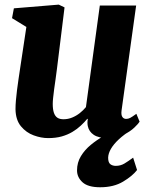

<svg xmlns="http://www.w3.org/2000/svg" viewBox="-20 -587 653 830"><path d="M188 10Q158 10 125.8 -1.8Q93.5 -13.5 70.8 -40.8Q48 -68 47 -114.5Q47 -132 48.8 -153Q50.5 -174 53.5 -197.2Q56.5 -220.5 60 -244.5Q63.5 -268.5 67 -291.5L94 -470.5L32 -508.5L40 -551L234 -567L259 -555L226 -288Q223.5 -266.5 220.2 -244.5Q217 -222.5 214.2 -202.2Q211.5 -182 209.8 -165.5Q208 -149 208 -138Q208 -114 213 -99.5Q218 -85 228 -78.2Q238 -71.5 254.5 -71.5Q274 -71.5 291.8 -78.8Q309.5 -86 324.8 -98Q340 -110 351.5 -124L411.5 -563H568.5L505.5 -109.5Q503 -90.5 508.8 -81.8Q514.5 -73 525.5 -73Q534 -73 542.5 -77.2Q551 -81.5 569.5 -95L583.5 -61Q578.5 -52.5 560.8 -35.5Q543 -18.5 514.2 -4.2Q485.5 10 447 10Q406.5 10 385.5 -4Q364.5 -18 359.5 -42Q359 -45 358.5 -48.8Q358 -52.5 358 -56.5Q358 -60.5 358.5 -64.8Q359 -69 359.5 -72.5L357.5 -73.5Q345 -58.5 329.2 -43.8Q313.5 -29 293 -16.8Q272.5 -4.5 246.8 2.8Q221 10 188 10ZM413 222.5Q360.5 222.5 336.8 201Q313 179.5 313 149.5Q313 115.5 329.8 88Q346.5 60.5 372.8 39Q399 17.5 428.5 0.8Q458 -16 483.5 -29L511 -36.5L549 -26Q516 -5.5 493.5 15.5Q471 36.5 459.5 56.5Q448 76.5 447.5 94.5Q447.5 115.5 457 122.8Q466.5 130 480.5 130Q501 130 517.8 120Q534.5 110 555.5 94.5L572.5 148Q552.5 174 512 198.2Q471.5 222.5 413 222.5Z"/></svg>

Font: Merriweather 20pt Black
Style: Italic
Weight: 900
Italic angle: -7.8°
Version: Version 2.101